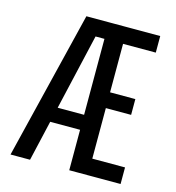

<svg xmlns="http://www.w3.org/2000/svg" viewBox="-108 -822 837 915"><g transform="rotate(15 310.0 -365.0)"><path d="M316.7 0V-730H408.5V0ZM570 0H366.8V-81.8H570ZM533.2 -331.2H371.8V-409H533.2ZM366.8 -648.2V-730H570V-648.2ZM272.8 -648.2 123.3 0H27L205.7 -730H342.7V-648.2ZM138.3 -273.5H371.8V-199.5H138.3Z"/></g></svg>

Font: Monaspace Neon Var
Style: Regular
Weight: 400
Designer: Riley Cran and the Lettermatic Team
Version: Version 1.000 (Monaspace Neon Var)